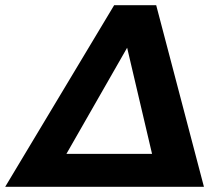

<svg xmlns="http://www.w3.org/2000/svg" viewBox="-77 -720 856 740"><path d="M709 0H-57L363 -700H525ZM509 -127 413 -536 179 -127Z"/></svg>

Font: Argentum Sans SemiBold
Style: Italic
Weight: 600
Italic angle: -11°
Designer: Julieta Ulanovsky (font), Cristiano Sobral (main changes and remaster)
Foundry: Julieta Ulanovsky (font), Cristiano Sobral (main changes and remaster)
Version: Version 2.007;June 15, 2022;FontCreator 14.0.0.2814 64-bit; 